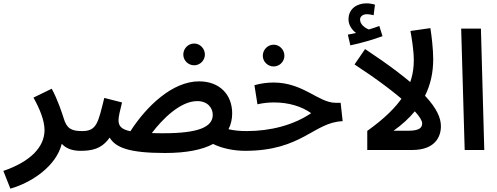

<svg xmlns="http://www.w3.org/2000/svg" viewBox="-51 -896 2971 1147"><path d="M11 231C140 194 285 96 318 -37C341 -11 378 5 429 5C472 5 498 -22 498 -56C498 -88 481 -113 439 -113C374 -113 347 -129 329 -191C319 -222 294 -300 258 -366L149 -313C185 -248 215 -178 215 -119C215 -17 130 70 -31 125Z M1109 -506C1144 -506 1173 -535 1173 -570C1173 -606 1144 -636 1109 -636C1073 -636 1044 -606 1044 -570C1044 -535 1073 -506 1109 -506Z M935 18C1065 18 1159 -2 1222 -36C1276 -9 1348 5 1413 5C1456 5 1482 -22 1482 -56C1482 -88 1464 -113 1423 -113C1383 -113 1348 -116 1314 -124C1329 -153 1336 -185 1336 -219C1336 -330 1262 -410 1138 -410C980 -410 825 -263 728 -112C670 -124 657 -146 657 -179C657 -197 665 -233 678 -284L572 -311C535 -162 527 -113 440 -113L430 5C494 5 555 -4 604 -74C639 -16 715 18 935 18ZM1127 -292C1192 -292 1220 -249 1220 -210C1220 -138 1137 -100 926 -100C901 -100 877 -100 856 -101C920 -186 1027 -292 1127 -292Z M1584 -499C1619 -499 1648 -528 1648 -563C1648 -599 1619 -629 1584 -629C1548 -629 1519 -599 1519 -563C1519 -528 1548 -499 1584 -499Z M1413 5C1755 5 1823 -166 1996 -172L1984 -282H1953C1852 -282 1761 -403 1583 -403C1549 -403 1506 -398 1469 -387L1487 -273C1523 -281 1553 -284 1586 -284C1675 -284 1751 -260 1808 -220C1702 -148 1564 -113 1423 -113Z M2042 -625C2105 -638 2184 -661 2234 -680L2215 -741C2197 -734 2176 -727 2153 -720C2130 -728 2100 -750 2100 -779C2100 -798 2117 -811 2140 -811C2155 -811 2168 -808 2181 -805L2189 -868C2174 -873 2156 -876 2138 -876C2084 -876 2031 -846 2031 -780C2031 -746 2052 -717 2076 -699C2063 -696 2048 -693 2027 -689Z M2385 -273 2447 -364C2377 -429 2275 -507 2130 -603L2067 -511C2196 -427 2311 -341 2385 -273Z M2583 -142C2583 -191 2559 -248 2488 -324C2521 -390 2537 -462 2537 -544C2537 -601 2527 -687 2520 -728L2401 -711C2409 -667 2421 -594 2421 -536C2421 -384 2348 -261 2143 -114V0H2412C2542 0 2583 -73 2583 -142ZM2300 -115C2351 -151 2393 -190 2427 -231C2455 -201 2471 -175 2471 -159C2471 -134 2456 -115 2388 -115Z M2725 0H2842L2822 -725H2704Z"/></svg>

Font: Noto Sans Arabic SemBd
Style: Regular
Weight: 600
Designer: Monotype Design Team, Nadine Chahine, Nizar Qandah and Khaled Hosny
Foundry: Monotype Imaging Inc.
Version: Version 2.012